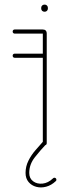

<svg xmlns="http://www.w3.org/2000/svg" viewBox="-20 -631 267 834"><path d="M44 -485Q40 -485 37.5 -487.5Q35 -490 35 -494Q35 -498 37.5 -500.5Q40 -503 44 -503H165Q183 -503 183 -485V-9Q183 -5 180.5 -2.5Q178 0 174 0Q170 0 168 -2.5Q166 -5 166 -9V-485ZM44 -380Q40 -380 37.5 -382.5Q35 -385 35 -389Q35 -393 37.5 -395.5Q40 -398 44 -398H174Q178 -398 180.5 -395.5Q183 -393 183 -389Q183 -385 180.5 -382.5Q178 -380 174 -380ZM210 144Q213 141 216 141Q220 141 222.5 143.5Q225 146 225 150Q225 154 222 156Q203 174 180.5 180Q158 186 137.5 180.5Q117 175 104 159.5Q91 144 91 120Q91 92 103.5 67Q116 42 134 21.5Q152 1 167 -16Q168 -18 173 -18Q177 -18 179.5 -15.5Q182 -13 182 -9Q182 -6 179 -3Q156 21 131.5 52Q107 83 107 120Q107 144 124 156.5Q141 169 165 166.5Q189 164 210 144ZM159 -597Q159 -603 163 -607Q167 -611 174 -611Q180 -611 184 -607Q188 -603 188 -597V-594Q188 -588 184 -584Q180 -580 174 -580Q167 -580 163 -584Q159 -588 159 -594Z"/></svg>

Font: Libertine-Super Thin
Style: Regular
Weight: 100
Designer: Bastien Sozeau
Foundry: NBR — Bastien Sozeau
Version: Version 2.003;gftools[0.9.33]